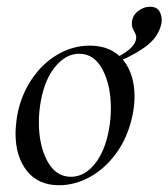

<svg xmlns="http://www.w3.org/2000/svg" viewBox="-20 -534 498 568"><path d="M26 -139Q26 -161 31 -193Q42 -252 73.5 -299Q105 -346 150 -372.5Q195 -399 245 -399Q309 -399 343.5 -357.5Q378 -316 378 -248Q378 -222 372 -193Q359 -130 325.5 -83Q292 -36 247 -11Q202 14 155 14Q93 14 59.5 -28.5Q26 -71 26 -139ZM302 -149Q308 -181 308 -214Q308 -281 283.5 -328Q259 -375 214 -375Q176 -375 144.5 -338Q113 -301 101 -236Q95 -205 95 -172Q95 -104 120 -57.5Q145 -11 190 -11Q229 -11 259.5 -48Q290 -85 302 -149ZM383 -424Q383 -431 376.5 -442Q370 -453 370 -463Q370 -486 387 -500Q404 -514 424 -514Q444 -514 452 -500Q460 -486 458 -467Q450 -423 406.5 -393Q363 -363 299 -339L298 -353Q339 -368 361 -386.5Q383 -405 383 -424Z"/></svg>

Font: Cormorant Garamond Medium
Style: Italic
Weight: 500
Italic angle: -10°
Designer: Christian Thalmann (Catharsis Fonts)
Foundry: Catharsis Fonts
Version: Version 4.000